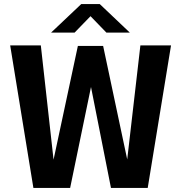

<svg xmlns="http://www.w3.org/2000/svg" viewBox="-20 -923 890 943"><path d="M525 0 424 -510.5 407 -697.5H486.5L615.5 -89.5L595 0ZM144 0 30 -700H180.5L248 -94L261.5 0ZM249.5 0 232.5 -89.5 362.5 -697.5H443L430 -510.5L324.5 0ZM583 0 599.5 -94 669.5 -700H820L705.5 0ZM231 -763 379 -903H470L617.5 -763H502.5L424.5 -843.5L346.5 -763Z"/></svg>

Font: Trispace Thin SemiBold
Style: Regular
Weight: 600
Version: Version 1.210